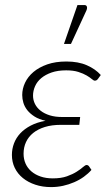

<svg xmlns="http://www.w3.org/2000/svg" viewBox="-20 -756 458 782"><path d="M28.5 0ZM378.5 -434Q375 -430 372.5 -428.8Q370 -427.5 366 -427.5Q361.5 -427.5 354 -434Q346.5 -440.5 333 -448.5Q319.5 -456.5 299.2 -463Q279 -469.5 249.5 -469.5Q215.5 -469.5 190.2 -460.8Q165 -452 148 -437.8Q131 -423.5 122.8 -404.8Q114.5 -386 114.5 -366.5Q114.5 -348.5 122.5 -332.5Q130.5 -316.5 145.8 -304.8Q161 -293 182.8 -286.2Q204.5 -279.5 232 -279.5H306.5L303 -247.5H228Q191 -247.5 162.8 -238.8Q134.5 -230 115.2 -214.5Q96 -199 86 -177.5Q76 -156 76 -130Q76 -108 84.2 -89.5Q92.5 -71 108 -57.8Q123.5 -44.5 145.5 -37Q167.5 -29.5 195 -29.5Q229 -29.5 252.8 -38Q276.5 -46.5 292.5 -56.8Q308.5 -67 318 -75.5Q327.5 -84 333 -84Q338.5 -84 342 -79.5L352.5 -64Q339.5 -49 321.5 -36Q303.5 -23 282 -13.8Q260.5 -4.5 236.8 0.8Q213 6 188 6Q153 6 123.8 -3.8Q94.5 -13.5 73.2 -30.8Q52 -48 40.2 -72Q28.5 -96 28.5 -125Q28.5 -149.5 37 -172Q45.5 -194.5 62.5 -212.8Q79.5 -231 105.2 -244.5Q131 -258 165.5 -264Q138.5 -270 120.5 -281.5Q102.5 -293 91.2 -307.2Q80 -321.5 75.2 -337.5Q70.5 -353.5 70.5 -369Q70.5 -394.5 82 -419Q93.5 -443.5 116.2 -462.8Q139 -482 172.5 -493.8Q206 -505.5 250.5 -505.5Q299 -505.5 333.8 -490.2Q368.5 -475 390.5 -450.5ZM240.5 -577 295.5 -735.5H323.5Q331.5 -735.5 333.8 -729.2Q336 -723 332 -713.5L269 -577Z"/></svg>

Font: Lato Light
Style: Italic
Weight: 300
Italic angle: -7°
Designer: Lukasz Dziedzic
Foundry: tyPoland Lukasz Dziedzic
Version: Version 2.007; 2014-02-27